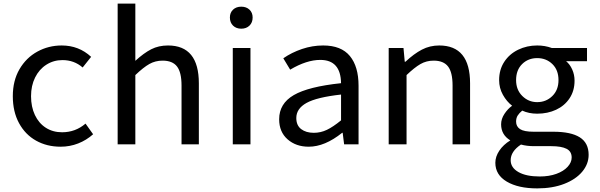

<svg xmlns="http://www.w3.org/2000/svg" viewBox="-20 -800 3324 1064"><path d="M51 -267Q51 -353 88 -416.5Q125 -480 187 -514Q249 -548 322 -548Q417 -548 485 -485L438 -426Q391 -467 326 -467Q277 -467 237 -441.5Q197 -416 174.5 -370.5Q152 -325 152 -267Q152 -208 173.5 -162.5Q195 -117 234 -92Q273 -67 324 -67Q398 -67 454 -115L496 -56Q459 -23 413 -5Q367 13 316 13Q240 13 180 -20.5Q120 -54 85.5 -117.5Q51 -181 51 -267Z M632 -780H730V-463Q777 -506 818 -527Q859 -548 911 -548Q1082 -548 1082 -338V0H986V-326Q986 -399 961 -431.5Q936 -464 881 -464Q841 -464 808 -445.5Q775 -427 730 -384V0H632Z M1270 -534H1368V0H1270ZM1254 -703Q1254 -730 1271.5 -746.5Q1289 -763 1317 -763Q1345 -763 1362.5 -746.5Q1380 -730 1380 -703Q1380 -675 1362.5 -658Q1345 -641 1317 -641Q1289 -641 1271.5 -658Q1254 -675 1254 -703Z M1527 -139Q1527 -226 1608 -273Q1689 -320 1870 -339Q1868 -468 1755 -468Q1679 -468 1588 -414L1550 -477Q1596 -509 1653.5 -528.5Q1711 -548 1771 -548Q1871 -548 1919 -489.5Q1967 -431 1967 -325V0H1887L1879 -64H1876Q1780 13 1691 13Q1620 13 1573.5 -28Q1527 -69 1527 -139ZM1870 -133V-276Q1735 -261 1678.5 -229.5Q1622 -198 1622 -146Q1622 -105 1649 -84.5Q1676 -64 1719 -64Q1757 -64 1791.5 -80.5Q1826 -97 1870 -133Z M2134 -534H2216L2223 -458H2227Q2274 -502 2318 -525Q2362 -548 2414 -548Q2585 -548 2585 -338V0H2488V-326Q2488 -399 2463 -431.5Q2438 -464 2383 -464Q2343 -464 2310 -445Q2277 -426 2233 -384V0H2134Z M2725 102Q2725 68 2747 35Q2769 2 2808 -22Q2757 -53 2757 -111Q2757 -141 2775.5 -169Q2794 -197 2818 -214Q2788 -237 2767 -274.5Q2746 -312 2746 -356Q2746 -414 2774.5 -457.5Q2803 -501 2851.5 -524.5Q2900 -548 2957 -548Q3000 -548 3038 -534H3233V-461H3117Q3138 -444 3151 -415Q3164 -386 3164 -353Q3164 -297 3136.5 -255.5Q3109 -214 3062 -192Q3015 -170 2957 -170Q2911 -170 2874 -187Q2858 -174 2849 -160Q2840 -146 2840 -126Q2840 -99 2862 -84.5Q2884 -70 2937 -70H3046Q3144 -70 3193 -39Q3242 -8 3242 58Q3242 109 3206.5 151.5Q3171 194 3106.5 219Q3042 244 2957 244Q2852 244 2788.5 206.5Q2725 169 2725 102ZM3148 73Q3148 39 3119.5 24.5Q3091 10 3035 10H2939Q2900 10 2867 1Q2810 39 2810 88Q2810 129 2853 153.5Q2896 178 2971 178Q3023 178 3063 163.5Q3103 149 3125.5 124.5Q3148 100 3148 73ZM3075 -356Q3075 -412 3041 -445Q3007 -478 2957 -478Q2907 -478 2873.5 -445Q2840 -412 2840 -356Q2840 -302 2874.5 -268Q2909 -234 2957 -234Q3006 -234 3040.5 -267.5Q3075 -301 3075 -356Z"/></svg>

Font: Nebula Sans Medium
Style: Regular
Weight: 500
Designer: Paul D. Hunt for Adobe (as Source Sans)
Foundry: Nebula Entertainment & Broadcasting LLC
Version: Version 1.010